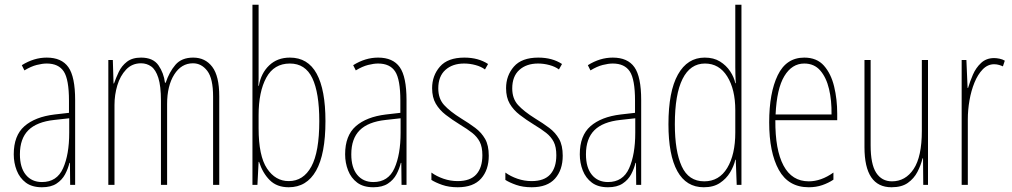

<svg xmlns="http://www.w3.org/2000/svg" viewBox="-20 -780 4268 810"><path d="M177 -537Q240 -537 268.5 -496.5Q297 -456 297 -358V0H276L275 -93H273Q267 -68 254.5 -44.5Q242 -21 218.5 -5.5Q195 10 157 10Q115 10 89 -9.5Q63 -29 50.5 -61Q38 -93 38 -129Q38 -208 83 -247.5Q128 -287 210 -297L271 -304V-355Q271 -445 249 -478.5Q227 -512 177 -512Q159 -512 135 -506Q111 -500 83 -483L72 -505Q123 -537 177 -537ZM209 -274Q135 -266 99.5 -230.5Q64 -195 64 -129Q64 -73 89 -42.5Q114 -12 157 -12Q220 -12 246 -70Q272 -128 272 -220V-281Z M795 -537Q846 -537 875.5 -498Q905 -459 905 -374V0H879V-372Q879 -449 854.5 -481Q830 -513 794 -513Q745 -513 715 -465.5Q685 -418 685 -341V0H659V-355Q659 -417 648 -451.5Q637 -486 618 -499.5Q599 -513 575 -513Q537 -513 512 -486.5Q487 -460 475 -420Q463 -380 463 -337V0H437V-527H456L459 -428H461Q469 -451 481 -476.5Q493 -502 515.5 -519.5Q538 -537 575 -537Q626 -537 648.5 -504.5Q671 -472 676 -431H679Q694 -476 720 -506.5Q746 -537 795 -537Z M1071 -481Q1071 -465 1071 -448Q1071 -431 1070 -418H1072Q1081 -471 1115.5 -504Q1150 -537 1203 -537Q1279 -537 1316 -469Q1353 -401 1353 -269Q1353 -130 1313.5 -60Q1274 10 1198 10Q1148 10 1118 -20Q1088 -50 1073 -97H1071L1066 0H1045V-760H1071ZM1203 -512Q1136 -512 1103.5 -452.5Q1071 -393 1071 -294V-239Q1071 -122 1106.5 -69Q1142 -16 1198 -16Q1260 -16 1293.5 -77.5Q1327 -139 1327 -269Q1327 -389 1297.5 -450.5Q1268 -512 1203 -512Z M1575 -537Q1638 -537 1666.5 -496.5Q1695 -456 1695 -358V0H1674L1673 -93H1671Q1665 -68 1652.5 -44.5Q1640 -21 1616.5 -5.5Q1593 10 1555 10Q1513 10 1487 -9.5Q1461 -29 1448.5 -61Q1436 -93 1436 -129Q1436 -208 1481 -247.5Q1526 -287 1608 -297L1669 -304V-355Q1669 -445 1647 -478.5Q1625 -512 1575 -512Q1557 -512 1533 -506Q1509 -500 1481 -483L1470 -505Q1521 -537 1575 -537ZM1607 -274Q1533 -266 1497.5 -230.5Q1462 -195 1462 -129Q1462 -73 1487 -42.5Q1512 -12 1555 -12Q1618 -12 1644 -70Q1670 -128 1670 -220V-281Z M2042 -123Q2042 -63 2009.5 -26.5Q1977 10 1911 10Q1874 10 1845.5 0Q1817 -10 1800 -21V-52Q1822 -36 1851 -26Q1880 -16 1911 -16Q1964 -16 1989.5 -44.5Q2015 -73 2015 -125Q2015 -160 2004 -181.5Q1993 -203 1972 -219.5Q1951 -236 1921 -254Q1887 -275 1860.5 -295.5Q1834 -316 1818.5 -342.5Q1803 -369 1803 -408Q1803 -461 1836 -499Q1869 -537 1939 -537Q1998 -537 2039 -510L2026 -487Q2010 -499 1986 -505.5Q1962 -512 1938 -512Q1889 -512 1859 -485Q1829 -458 1829 -407Q1829 -364 1853.5 -337Q1878 -310 1926 -280Q1959 -260 1985 -240.5Q2011 -221 2026.5 -194Q2042 -167 2042 -123Z M2354 -123Q2354 -63 2321.5 -26.5Q2289 10 2223 10Q2186 10 2157.5 0Q2129 -10 2112 -21V-52Q2134 -36 2163 -26Q2192 -16 2223 -16Q2276 -16 2301.5 -44.5Q2327 -73 2327 -125Q2327 -160 2316 -181.5Q2305 -203 2284 -219.5Q2263 -236 2233 -254Q2199 -275 2172.5 -295.5Q2146 -316 2130.5 -342.5Q2115 -369 2115 -408Q2115 -461 2148 -499Q2181 -537 2251 -537Q2310 -537 2351 -510L2338 -487Q2322 -499 2298 -505.5Q2274 -512 2250 -512Q2201 -512 2171 -485Q2141 -458 2141 -407Q2141 -364 2165.5 -337Q2190 -310 2238 -280Q2271 -260 2297 -240.5Q2323 -221 2338.5 -194Q2354 -167 2354 -123Z M2565 -537Q2628 -537 2656.5 -496.5Q2685 -456 2685 -358V0H2664L2663 -93H2661Q2655 -68 2642.5 -44.5Q2630 -21 2606.5 -5.5Q2583 10 2545 10Q2503 10 2477 -9.5Q2451 -29 2438.5 -61Q2426 -93 2426 -129Q2426 -208 2471 -247.5Q2516 -287 2598 -297L2659 -304V-355Q2659 -445 2637 -478.5Q2615 -512 2565 -512Q2547 -512 2523 -506Q2499 -500 2471 -483L2460 -505Q2511 -537 2565 -537ZM2597 -274Q2523 -266 2487.5 -230.5Q2452 -195 2452 -129Q2452 -73 2477 -42.5Q2502 -12 2545 -12Q2608 -12 2634 -70Q2660 -128 2660 -220V-281Z M2949 10Q2875 10 2837.5 -58Q2800 -126 2800 -256Q2800 -394 2840 -465.5Q2880 -537 2953 -537Q2991 -537 3017.5 -520.5Q3044 -504 3060.5 -479Q3077 -454 3082 -429H3084Q3083 -448 3082.5 -464.5Q3082 -481 3082 -497V-760H3108V0H3088L3084 -106H3082Q3076 -79 3060 -52.5Q3044 -26 3017 -8Q2990 10 2949 10ZM2951 -15Q3014 -15 3048 -71.5Q3082 -128 3082 -221V-315Q3082 -403 3048 -457.5Q3014 -512 2954 -512Q2892 -512 2859.5 -447Q2827 -382 2827 -256Q2827 -142 2856 -78.5Q2885 -15 2951 -15Z M3373 -537Q3426 -537 3456 -503Q3486 -469 3499 -415Q3512 -361 3512 -301V-273H3251Q3250 -148 3285.5 -81.5Q3321 -15 3392 -15Q3444 -15 3496 -52V-22Q3475 -8 3449 1Q3423 10 3392 10Q3306 10 3265.5 -63.5Q3225 -137 3225 -264Q3225 -388 3261 -462.5Q3297 -537 3373 -537ZM3373 -512Q3321 -512 3289 -459Q3257 -406 3252 -297H3488Q3489 -356 3477.5 -404.5Q3466 -453 3440.5 -482.5Q3415 -512 3373 -512Z M3895 -527V0H3875L3874 -112H3872Q3865 -83 3850.5 -55Q3836 -27 3810 -8.5Q3784 10 3741 10Q3627 10 3627 -159V-527H3653V-167Q3653 -87 3676.5 -51Q3700 -15 3743 -15Q3800 -15 3834.5 -67Q3869 -119 3869 -228V-527Z M4174 -535Q4184 -535 4196.5 -532.5Q4209 -530 4219 -524L4211 -500Q4205 -503 4195 -506Q4185 -509 4174 -509Q4147 -509 4126 -487.5Q4105 -466 4091 -431.5Q4077 -397 4070 -356.5Q4063 -316 4063 -277V0H4037V-527H4057L4062 -409H4064Q4072 -436 4084.5 -465Q4097 -494 4119 -514.5Q4141 -535 4174 -535Z"/></svg>

Font: Noto Sans Thai ExtCond Thin
Style: Regular
Weight: 100
Width: 2
Designer: Monotype Design Team
Foundry: Monotype Imaging Inc.
Version: Version 2.002; ttfautohint (v1.8.4.7-5d5b)